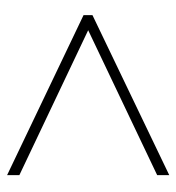

<svg xmlns="http://www.w3.org/2000/svg" viewBox="2 -488 496 540"><g transform="rotate(90 250.0 -218.0)"><path d="M472.5 -24.5V10L22.5 -205V-230L472.5 -446V-412L65 -218Z"/></g></svg>

Font: Newsreader Text Light
Style: Regular
Weight: 300
Designer: Hugues Gentile
Foundry: Production Type
Version: Version 1.002